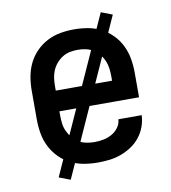

<svg xmlns="http://www.w3.org/2000/svg" viewBox="-76 -658 702 786"><g transform="rotate(-10 275.0 -265.0)"><path d="M277 12Q248 12 219 7Q190 2 164 -11Q138 -24 117.5 -45Q97 -66 84 -92Q71 -118 66 -147Q61 -176 61 -205V-325Q61 -354 66 -382.5Q71 -411 83.5 -437Q96 -463 116.5 -484Q137 -505 163 -518.5Q189 -532 217.5 -537Q246 -542 275 -542Q304 -542 332.5 -537Q361 -532 387 -518.5Q413 -505 433.5 -484Q454 -463 466.5 -437Q479 -411 484 -382.5Q489 -354 489 -325V-222H158V-205Q158 -188 160 -171.5Q162 -155 169 -139.5Q176 -124 187 -110.5Q198 -97 212.5 -88.5Q227 -80 243.5 -76.5Q260 -73 277 -73Q296 -73 314.5 -76.5Q333 -80 349.5 -89Q366 -98 377.5 -113.5Q389 -129 390 -148H487Q486 -124 477.5 -100.5Q469 -77 453.5 -57.5Q438 -38 417.5 -24.5Q397 -11 374 -2.5Q351 6 326.5 9Q302 12 277 12ZM158 -308H392V-325Q392 -342 390 -358.5Q388 -375 381.5 -390.5Q375 -406 364 -419Q353 -432 339 -441Q325 -450 308.5 -453.5Q292 -457 275 -457Q258 -457 241.5 -453.5Q225 -450 211 -441Q197 -432 186 -419Q175 -406 168.5 -390.5Q162 -375 160 -358.5Q158 -342 158 -325ZM155 62 108 44 395 -592 442 -574Z"/></g></svg>

Font: Lode Dark Term
Style: Bold
Weight: 700
Monospace: yes
Designer: Belleve Invis
Foundry: Belleve Invis
Version: Version 29.2.0